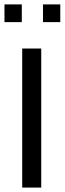

<svg xmlns="http://www.w3.org/2000/svg" viewBox="-30 -847 292 867"><path d="M156.2 0V-627.9H70.3V0ZM164.1 -747.1V-827.1H242.2V-747.1ZM-9.8 -747.1V-827.1H68.4V-747.1Z"/></svg>

Font: Namkio Khamti
Style: Regular
Weight: 400
Designer: Debbi Hosken
Foundry: SIL International
Version: Version 3.917